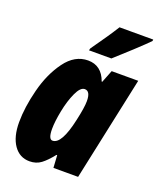

<svg xmlns="http://www.w3.org/2000/svg" viewBox="-144 -860 790 958"><g transform="rotate(20 251.0 -381.0)"><path d="M14 -156Q14 -235 38.5 -331Q63 -427 113 -495Q163 -563 233 -563Q305 -563 332 -487H335L361 -553H502L384 0H253L249 -66H245Q215 -28 189.5 -9Q164 10 129 10Q76 10 45 -34.5Q14 -79 14 -156ZM280 -265Q296 -336 296 -370Q296 -423 266 -423Q243 -423 223 -379.5Q203 -336 191.5 -277.5Q180 -219 180 -181Q180 -126 202 -126Q250 -126 280 -265ZM222 -623Q289 -717 323 -772H502L501 -764Q481 -743 426 -692Q371 -641 338 -612H219Z"/></g></svg>

Font: Noto Sans UI CondBlack
Style: Italic
Weight: 900
Width: 3
Italic angle: -12°
Designer: Monotype Design Team
Foundry: Monotype Imaging Inc.
Version: Version 1.001